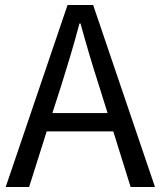

<svg xmlns="http://www.w3.org/2000/svg" viewBox="-20 -753 647 773"><path d="M190.9 -297.9H413.1L377.9 -410.2Q357.9 -472.2 339.8 -533.2Q321.8 -594.2 304.2 -658.2H299.8Q282.7 -593.3 264.6 -532.7Q246.6 -472.2 227.1 -410.2ZM505.9 0 436 -224.1H168L97.2 0H2.9L252 -732.9H355L604 0Z"/></svg>

Font: `nÑOS CN Regular
Style: Regular
Weight: 400
Designer: Ryoko NISHIZUKA ¬âXZm¬º[P (kana & ideographs); Paul D. Hunt (Latin, Greek & Cyrillic); Wenlong ZHANG _ e¬á¬ü¬ô (bopomof
Foundry: Adobe Systems Incorporated
Version: Version 1.004;PS 1.004;hotconv 1.0.82;makeotf.lib2.5.63406